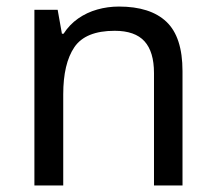

<svg xmlns="http://www.w3.org/2000/svg" viewBox="-20 -566 658 586"><path d="M343 -546Q439 -546 488 -499.5Q537 -453 537 -349V0H450V-343Q450 -408 421 -440Q392 -472 330 -472Q241 -472 207 -422Q173 -372 173 -278V0H85V-536H156L169 -463H174Q192 -491 218.5 -509.5Q245 -528 277 -537Q309 -546 343 -546Z"/></svg>

Font: uguzrati85
Style: Book
Weight: 400
Designer: Jelle Bosma - Monotype Design Team, Universal Thirst
Foundry: Monotype Imaging Inc.
Version: Version 2.106